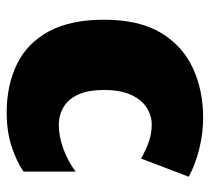

<svg xmlns="http://www.w3.org/2000/svg" viewBox="-46 -556 613 560"><g transform="rotate(90 260.0 -276.5)"><path d="M309 10Q229 10 167.5 -20Q106 -50 72 -113Q38 -176 38 -274Q38 -375 75.5 -438.5Q113 -502 178 -532.5Q243 -563 324 -563Q368 -563 413.5 -552Q459 -541 496 -521L443 -382Q416 -397 392.5 -405Q369 -413 344 -413Q317 -413 294 -398Q271 -383 257 -352.5Q243 -322 243 -275Q243 -227 256.5 -198Q270 -169 293.5 -155.5Q317 -142 345 -142Q377 -142 413.5 -155Q450 -168 481 -191V-39Q448 -17 405 -3.5Q362 10 309 10Z"/></g></svg>

Font: Noto Sans Display Black
Style: Regular
Weight: 900
Designer: Monotype Design Team
Foundry: Monotype Imaging Inc.
Version: Version 2.003